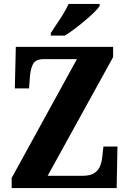

<svg xmlns="http://www.w3.org/2000/svg" viewBox="-20 -951 653 971"><path d="M39 0V-51L369 -652H203Q160 -652 147 -627Q134 -602 131 -560L127 -504H55L60 -714H552V-662L221 -62H398Q438 -62 459 -77Q480 -92 488 -115.5Q496 -139 498 -165L503 -210H574L570 0ZM237 -784Q250 -805 267.5 -830.5Q285 -856 301 -882.5Q317 -909 327 -931H484V-921Q476 -908 456 -888.5Q436 -869 410 -847Q384 -825 357.5 -805Q331 -785 308 -771H237Z"/></svg>

Font: Noto Serif Tamil Condensed ExtraBold
Style: Regular
Weight: 800
Width: 3
Designer: Indian Type Foundry, Tom Grace, and the Monotype Design Team
Foundry: Monotype Imaging Inc.
Version: Version 2.004; ttfautohint (v1.8.4.7-5d5b)